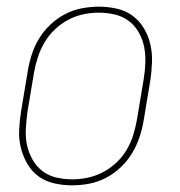

<svg xmlns="http://www.w3.org/2000/svg" viewBox="-20 -548 540 576"><path d="M196 8Q169 8 142.5 2Q116 -4 95.5 -19Q75 -34 62 -56.5Q49 -79 42.5 -105Q36 -131 37.5 -158.5Q39 -186 43 -213L63 -333Q67 -358 75 -383.5Q83 -409 97 -432Q111 -455 131 -474Q151 -493 175 -505.5Q199 -518 225 -523Q251 -528 277 -528Q304 -528 330.5 -522Q357 -516 377.5 -501Q398 -486 411.5 -463.5Q425 -441 431 -415Q437 -389 436 -361.5Q435 -334 431 -307L411 -187Q407 -162 398.5 -136.5Q390 -111 376 -88Q362 -65 342 -46Q322 -27 298 -14.5Q274 -2 248 3Q222 8 196 8ZM197 -10Q220 -10 243.5 -15Q267 -20 289 -31.5Q311 -43 329.5 -60.5Q348 -78 360.5 -99.5Q373 -121 380 -144Q387 -167 391 -190L411 -310Q415 -334 416 -359Q417 -384 412.5 -407Q408 -430 396.5 -450.5Q385 -471 366.5 -485Q348 -499 324.5 -504.5Q301 -510 276 -510Q253 -510 229.5 -505Q206 -500 184.5 -488.5Q163 -477 144.5 -459.5Q126 -442 113.5 -420.5Q101 -399 93.5 -376Q86 -353 82 -330L62 -210Q59 -186 57.5 -161Q56 -136 61 -113Q66 -90 77.5 -69.5Q89 -49 107 -35Q125 -21 148.5 -15.5Q172 -10 197 -10Z"/></svg>

Font: Iosevka Curly Thin
Style: Italic
Weight: 100
Italic angle: -9°
Monospace: yes
Designer: Belleve Invis
Foundry: Belleve Invis
Version: Version 22.1.2; ttfautohint (v1.8.4)